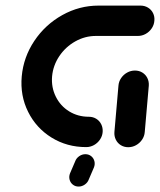

<svg xmlns="http://www.w3.org/2000/svg" viewBox="-20 -539 586 703"><path d="M355.9 -55.9Q354.8 -40.7 346.1 -28Q337.4 -15.2 324.1 -7.8Q310.7 -0.4 295.6 -0.4Q225.2 -0.4 168.9 -35.2Q112.6 -70 83 -129.4Q53.3 -188.9 59.6 -259.3Q65.9 -329.6 105.7 -389.3Q145.6 -448.9 208 -483.7Q270.4 -518.5 340.7 -518.5H494.4Q509.6 -518.5 521.9 -511.1Q534.1 -503.7 540.4 -490.9Q546.7 -478.1 545.2 -463Q544.1 -447.8 535.4 -435Q526.7 -422.2 513.3 -414.8Q500 -407.4 484.8 -407.4H331.1Q291.1 -407.4 255.6 -387.4Q220 -367.4 197.2 -333.5Q174.4 -299.6 170.7 -259.3Q167.4 -219.3 184.3 -185.2Q201.1 -151.1 233.1 -131.3Q265.2 -111.5 305.2 -111.5Q320.4 -111.5 332.4 -104.1Q344.4 -96.7 350.7 -83.9Q357 -71.1 355.9 -55.9ZM449.6 0Q434.4 0 422.4 -7.4Q410.4 -14.8 404.1 -27.6Q397.8 -40.4 398.9 -55.6L413.7 -225.2Q414.8 -240.4 423.5 -253.1Q432.2 -265.9 445.6 -273.3Q458.9 -280.7 474.1 -280.7Q489.3 -280.7 501.3 -273.3Q513.3 -265.9 519.6 -253.1Q525.9 -240.4 524.8 -225.2L510 -55.6Q508.9 -40.4 500.2 -27.6Q491.5 -14.8 478.1 -7.4Q464.8 0 449.6 0ZM236.3 95.9 255.2 51.9Q259.3 40.4 269.8 33Q280.4 25.6 292.6 25.6Q304.8 25.6 313.7 32.6Q322.6 39.6 325.6 50.9Q328.5 62.2 324.1 73.7L305.2 117.8Q301.1 129.3 290.6 136.7Q280 144.1 267.8 144.1Q255.6 144.1 246.7 137Q237.8 130 234.8 118.7Q231.9 107.4 236.3 95.9Z"/></svg>

Font: 26F Galaxy Sans Oblique
Style: Regular
Weight: 400
Italic angle: -5°
Designer: C₂₉H₂₅N₃O₅
Version: Version 1.200;FEAKit 1.0